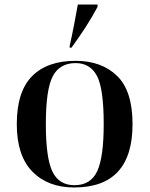

<svg xmlns="http://www.w3.org/2000/svg" viewBox="-20 -816 659 846"><path d="M307 10Q564 10 564 -269Q564 -416 495.5 -482Q427 -548 313 -548Q188 -548 121 -480Q54 -412 54 -269Q54 -130 122.5 -60Q191 10 307 10ZM308 0Q240 0 211 -60Q182 -120 182 -269Q182 -422 212.5 -480Q243 -538 313 -538Q377 -538 407 -482Q437 -426 437 -269Q437 -124 408.5 -62Q380 0 308 0ZM287 -606H295Q327 -650 356 -694.5Q385 -739 410 -786V-796H323Q315 -752 306 -705Q297 -658 287 -614Z"/></svg>

Font: Noto Serif Display Semi
Style: Regular
Weight: 600
Designer: Monotype Design Team
Foundry: Monotype Imaging Inc.
Version: Version 1.900